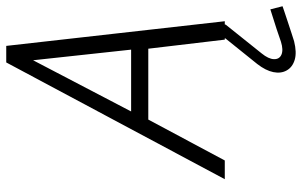

<svg xmlns="http://www.w3.org/2000/svg" viewBox="-196 -544 967 615"><g transform="rotate(-90 287.5 -236.5)"><path d="M518 -6H474L472 2L390 104Q369 131 364 155.5Q359 180 369.5 198.5Q380 217 403.5 224Q427 231 463 222Q470 220 488 214Q506 208 526 201.5Q546 195 560.5 190Q575 185 575 185L565 146Q565 146 557 148.5Q549 151 535 155.5Q521 160 502 166Q483 172 461 180Q435 188 420 181.5Q405 175 405.5 157.5Q406 140 424 118L516 3ZM527 0 448 -700H395L21 0H81L212 -245H439L468 0ZM238 -300 402 -614 436 -300Z"/></g></svg>

Font: Advent Pro
Style: Italic
Weight: 400
Italic angle: -12°
Designer: VivaRado, Andreas Kalpakidis
Foundry: VivaRado, Andreas Kalpakidis
Version: Version 3.000